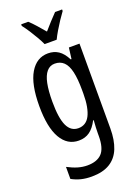

<svg xmlns="http://www.w3.org/2000/svg" viewBox="-184 -840 829 1155"><g transform="rotate(-20 231.0 -263.0)"><path d="M199 -547Q237 -547 265.5 -528Q294 -509 316 -466H321L330 -537H398V6Q398 80 377 132.5Q356 185 311 212.5Q266 240 195 240Q158 240 127.5 232.5Q97 225 68 209V132Q102 150 132.5 159Q163 168 193 168Q255 168 286 135.5Q317 103 317 25V9Q317 -8 318 -29.5Q319 -51 321 -75H317Q295 -32 266 -11Q237 10 196 10Q123 10 82.5 -60Q42 -130 42 -266Q42 -406 84 -476.5Q126 -547 199 -547ZM216 -475Q185 -475 164.5 -451Q144 -427 134.5 -380.5Q125 -334 125 -265Q125 -159 148 -110Q171 -61 219 -61Q243 -61 261.5 -72.5Q280 -84 292 -107Q304 -130 310.5 -164.5Q317 -199 317 -245V-270Q317 -341 306.5 -386.5Q296 -432 273.5 -453.5Q251 -475 216 -475ZM200 -606Q190 -628 175 -654Q160 -680 143 -706.5Q126 -733 108 -756V-766H153Q172 -749 194.5 -723.5Q217 -698 239 -672Q265 -702 282.5 -721Q300 -740 325 -766H370V-756Q355 -736 337.5 -709.5Q320 -683 304 -656Q288 -629 277 -606Z"/></g></svg>

Font: Noto Sans ExtraCondensed
Style: Regular
Weight: 400
Width: 2
Designer: Monotype Design Team
Foundry: Monotype Imaging Inc.
Version: Version 2.013